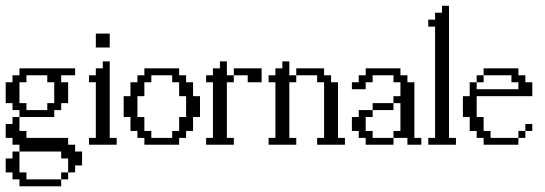

<svg xmlns="http://www.w3.org/2000/svg" viewBox="-20 -508 1913 674"><path d="M194.8 121.6V97.2H219.2V121.6ZM48.3 146V121.6H23.9V97.2H0V48.3H23.9V23.9H48.3V97.2H72.8V121.6H194.8V146ZM219.2 97.2V48.3H194.8V23.9H48.3V0H23.9V-23.9H0V-72.8H23.9V-97.2H48.3V-48.3H72.8V-23.9H219.2V0H243.7V23.9H268.1V72.8H243.7V97.2ZM146 -121.6V-146H170.4V-219.2H146V-243.7H72.8V-219.2H48.3V-146H72.8V-121.6ZM48.3 -97.2V-121.6H23.9V-146H0V-219.2H23.9V-243.7H48.3V-268.1H243.7V-243.7H194.8V-219.2H219.2V-146H194.8V-121.6H170.4V-97.2Z M292.5 0V-23.9H316.4V-219.2H292.5V-243.7H316.4V-268.1H340.8V-292.5H365.2V-23.9H389.6V0ZM316.4 -341.3V-390.1H365.2V-341.3Z M584.5 -23.9V-48.3H608.9V-97.2H633.3V-170.4H608.9V-219.2H584.5V-243.7H511.2V-219.2H486.8V-170.4H462.4V-97.2H486.8V-48.3H511.2V-23.9ZM486.8 0V-23.9H462.4V-48.3H438V-97.2H414.1V-170.4H438V-219.2H462.4V-243.7H486.8V-268.1H608.9V-243.7H633.3V-219.2H657.7V-170.4H682.1V-97.2H657.7V-48.3H633.3V-23.9H608.9V0Z M849.6 -219.2V-243.7H800.8V-268.1H898.4V-219.2ZM703.6 0V-23.9H727.5V-219.2H703.6V-243.7H727.5V-268.1H752V-292.5H776.4V-243.7H800.8V-219.2H776.4V-23.9H800.8V0Z M1093.3 0V-23.9H1117.7V-219.2H1093.3V-243.7H1020V-268.1H1117.7V-243.7H1142.1V-219.2H1166.5V-23.9H1190.9V0ZM922.9 0V-23.9H946.8V-219.2H922.9V-243.7H946.8V-268.1H971.2V-292.5H995.6V-243.7H1020V-219.2H995.6V-23.9H1020V0Z M1263.7 0V-23.9H1239.3V-48.3H1215.3V-97.2H1239.3V-121.6H1288.1V-97.2H1263.7V-48.3H1288.1V-23.9H1361.3V0ZM1288.1 -121.6V-146H1361.3V-121.6ZM1410.2 0V-23.9H1361.3V-48.3H1385.7V-146H1361.3V-170.4H1385.7V-219.2H1361.3V-243.7H1288.1V-219.2H1263.7V-194.8H1215.3V-219.2H1239.3V-243.7H1263.7V-268.1H1385.7V-243.7H1410.2V-219.2H1434.6V-23.9H1459V0Z M1483.4 0V-23.9H1507.3V-414.6H1483.4V-439H1507.3V-463.4H1531.7V-487.8H1556.2V-23.9H1580.6V0Z M1799.8 -23.9V-48.3H1824.2V-23.9ZM1824.2 -48.3V-72.8H1848.6V-48.3ZM1653.3 -219.2V-243.7H1677.7V-219.2ZM1677.7 0V-23.9H1653.3V-48.3H1628.9V-97.2H1605V-170.4H1628.9V-219.2H1653.3V-194.8H1799.8V-219.2H1775.4V-243.7H1677.7V-268.1H1799.8V-243.7H1824.2V-219.2H1848.6V-170.4H1653.3V-97.2H1677.7V-48.3H1702.1V-23.9H1799.8V0Z"/></svg>

Font: FS Mondwest Regular
Style: Regular
Weight: 400
Designer: NZWStudios2024
Foundry: https://fontstruct.com
Version: Version 1.0